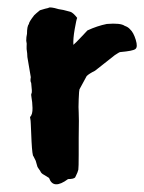

<svg xmlns="http://www.w3.org/2000/svg" viewBox="-20 -445 380 505"><path d="M52 -295Q52 -304 50 -316V-323Q51 -330 49 -338Q49 -348 51 -356Q51 -376 56 -382Q56 -387 70 -405Q74 -409 85 -418Q101 -423 107 -424Q111 -428 134 -421Q144 -420 165 -414Q172 -412 183 -398Q181 -394 176.5 -368.5Q172 -343 173 -327Q179 -332 194 -348Q209 -364 210 -365Q236 -377 261 -382Q297 -385 308 -377Q317 -374 322 -368Q331 -360 337 -340.5Q343 -321 336 -316Q330 -311 296 -308Q294 -308 282 -300L230 -259Q214 -251 208 -245L189 -210Q188 -208 187 -184Q186 -160 187 -149.5Q188 -139 187 -82V-39Q187 -4 186 1.5Q185 7 178 21Q175 26 159 26Q120 55 109 23L96 15Q88 11 86 5Q78 -6 78 -8L74 -22L68 -34Q65 -35 63 -72.5Q61 -110 61 -118.5Q61 -127 59 -137Q66 -144 65.5 -161Q65 -178 63 -187.5Q61 -197 63 -199.5Q65 -202 62 -227Q59 -231 61 -242Z"/></svg>

Font: Caveat Brush
Style: Regular
Weight: 400
Designer: Pablo Impallari
Foundry: Creative Lab NY
Version: Version 1.096; ttfautohint (v1.3)